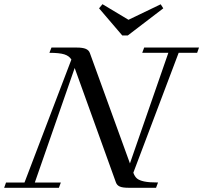

<svg xmlns="http://www.w3.org/2000/svg" viewBox="-50 -888 961 908"><path d="M528.3 -720.2 418.5 -848.6 434.6 -868.2 557.6 -794.4 710 -867.7 722.2 -848.6 554.2 -720.2ZM-30.3 0 -21.5 -24.9H65.9L287.6 -606.4Q277.3 -623.5 254.2 -630.9Q231 -638.2 183.6 -638.2L193.4 -663.1H313Q340.8 -663.1 355.5 -657Q370.1 -650.9 375 -637.2L564.5 -115.2L746.1 -638.2H622.6L631.8 -663.1H891.1L882.3 -638.2H794.9L580.6 -71.3Q586.9 -53.2 597.9 -43.9Q608.9 -34.7 632.1 -29.8Q655.3 -24.9 697.3 -24.9L688 0H556.6Q529.8 0 516.4 -5.9Q502.9 -11.7 498 -25.9L303.2 -566.4L114.7 -24.9H237.8L228.5 0Z"/></svg>

Font: Elstob 14pt
Style: Italic
Weight: 400
Italic angle: -20°
Designer: Peter S. Baker
Version: Version 1.015